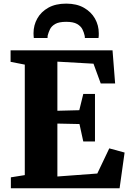

<svg xmlns="http://www.w3.org/2000/svg" viewBox="-20 -1014 702 1034"><path d="M113.5 -71V-666L37 -681V-743H586L600 -564.5H522.5L483.5 -671L289 -682V-417.5L407 -420.5L428.5 -508H491.5V-252H428.5L408 -346L289 -348.5V-63.5L504 -79.5L568.5 -215L651 -192.5L624 0H38.5V-59ZM336.5 -994.5Q393 -994.5 432 -972.2Q471 -950 491.5 -913.8Q512 -877.5 512 -834.5Q512 -827.5 511.8 -821.5Q511.5 -815.5 510.5 -809.5H437Q437 -812 436.8 -815.8Q436.5 -819.5 435.5 -823.5Q432 -839.5 423.8 -856.2Q415.5 -873 395.2 -884.8Q375 -896.5 336.5 -896.5Q297.5 -896.5 277.2 -884.8Q257 -873 249 -856Q241 -839 237 -823.5Q236.5 -819.5 236.2 -815.8Q236 -812 236 -809.5H162Q161.5 -815.5 161 -821.8Q160.5 -828 160.5 -835Q160.5 -878 180.8 -914.2Q201 -950.5 240.2 -972.5Q279.5 -994.5 336.5 -994.5Z"/></svg>

Font: Merriweather 36pt Black
Style: Regular
Weight: 900
Version: Version 2.100